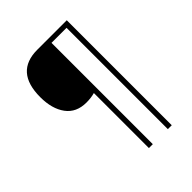

<svg xmlns="http://www.w3.org/2000/svg" viewBox="-246 -890 1147 1147"><g transform="rotate(-45 327.5 -316.5)"><path d="M524 127H491V-729H364V127H331V-338Q299 -329 260 -329Q175 -329 131 -388.5Q87 -448 87 -547Q87 -760 275 -760H524Z"/></g></svg>

Font: Noto Sans Bengali ExtraLight
Style: Regular
Weight: 200
Designer: Jelle Bosma - Monotype Design Team
Foundry: Monotype Imaging Inc.
Version: Version 2.003; ttfautohint (v1.8.4.7-5d5b)